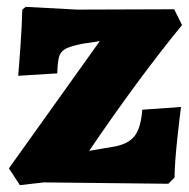

<svg xmlns="http://www.w3.org/2000/svg" viewBox="-20 -534 551 560"><path d="M6 -43 271 -414 218 -406Q185 -399 171 -391.5Q157 -384 152.5 -369Q148 -354 147 -320L33 -313Q35 -333 39.5 -396.5Q44 -460 45 -506L55 -514L205 -506L488 -507L511 -461Q384 -306 240 -94L316 -107Q356 -115 373.5 -138.5Q391 -162 395 -214L508 -222Q505 -201 497.5 -133Q490 -65 489 -16L471 2L108 -2L38 6Z"/></svg>

Font: Alegreya SC Black
Style: Regular
Weight: 900
Designer: Juan Pablo del Peral
Foundry: Huerta Tipografica
Version: Version 2.007; ttfautohint (v1.6)